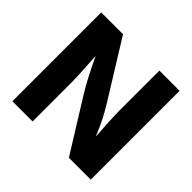

<svg xmlns="http://www.w3.org/2000/svg" viewBox="-174 -920 1112 1112"><g transform="rotate(45 382.0 -364.0)"><path d="M61 0H226.6V-316.4C226.6 -360.8 221.7 -439.5 216.3 -526.9C258.8 -438 285.6 -384.3 327.6 -315.9L523.9 0H703.1V-727.5H537.6V-399.9C537.6 -350.6 542.5 -269 547.4 -196.8C516.1 -274.9 485.8 -330.1 454.6 -380.9L239.7 -727.5H61Z"/></g></svg>

Font: Raveo
Style: Bold
Weight: 700
Designer: Jakub Foglar, Rasmus Andersson (Inter)
Foundry: Jakubfoglar.com
Version: Version 1.100;Glyphs 3.2.3 (3260)